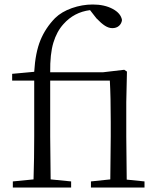

<svg xmlns="http://www.w3.org/2000/svg" viewBox="-20 -833 707 853"><path d="M384 -27 470 -36 472 -227V-291Q472 -403 468 -475H203V-227L205 -36L296 -27V0H37V-27L129 -36Q132 -131 132 -227V-475H34V-505L132 -514Q137 -599 159.5 -654Q182 -709 225 -753Q254 -781 299.5 -797Q345 -813 392 -813Q444 -813 480.5 -793.5Q517 -774 522 -744Q520 -728 508.5 -718Q497 -708 479 -708Q463 -708 446.5 -718.5Q430 -729 408 -752L380 -788Q309 -779 262 -726Q232 -693 217 -643Q202 -593 203 -512H438L532 -523L544 -515L541 -379V-227L543 -35L622 -27V0H384Z"/></svg>

Font: GL-CurulMinamoto Light
Style: Regular
Weight: 300
Designer: Eunice (kana); Ryoko NISHIZUKA 西塚涼子 (ideographs); Frank Grießhammer (Latin, Greek & Cyrillic); Wenlong ZHANG
Foundry: Gutenberg Labo; Adobe
Version: Version 1.002